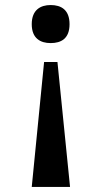

<svg xmlns="http://www.w3.org/2000/svg" viewBox="-20 -562 403 762"><path d="M181 -542C141 -542 106 -523 106 -466C106 -409 141 -391 181 -391C223 -391 256 -409 256 -466C256 -523 223 -542 181 -542ZM208 -316H155L106 180H258Z"/></svg>

Font: Noto Serif Tamil SemiBold
Style: Regular
Weight: 600
Designer: Indian Type Foundry, Tom Grace, and the Monotype Design Team
Foundry: Monotype Imaging Inc.
Version: Version 2.004